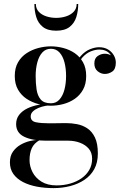

<svg xmlns="http://www.w3.org/2000/svg" viewBox="-20 -708 642 988"><path d="M255.5 260Q210.5 260 170.2 252.5Q130 245 98.5 228.8Q67 212.5 49 187.5Q31 162.5 31 127Q31 94 47 71.8Q63 49.5 86.8 36.2Q110.5 23 134.8 17.5Q159 12 176 12H185.5Q155 29 143.5 54.8Q132 80.5 132 116Q132 147.5 147.2 177.5Q162.5 207.5 193.5 226.8Q224.5 246 271.5 246Q308.5 246 341.5 236.5Q374.5 227 399.8 209.2Q425 191.5 439.5 166.2Q454 141 454 108.5Q454 77.5 436.8 57.2Q419.5 37 391.5 26.5Q363.5 16 331 16Q320.5 16 297.5 16Q274.5 16 251.5 16Q228.5 16 217.5 16Q147.5 16 105.2 -4Q63 -24 63 -69.5Q63 -97 78.5 -117Q94 -137 120 -149.8Q146 -162.5 179 -168.8Q212 -175 247.5 -175L247 -166.5Q231.5 -166.5 212.8 -163Q194 -159.5 177 -152.2Q160 -145 149 -134.2Q138 -123.5 138 -109Q138 -84.5 164.8 -79Q191.5 -73.5 232.5 -73.5Q250 -73.5 264.2 -73.8Q278.5 -74 292 -74.2Q305.5 -74.5 320 -74.5Q348 -74.5 376.8 -69Q405.5 -63.5 429.8 -47.2Q454 -31 468.8 0Q483.5 31 483.5 82Q483.5 129 465 162.5Q446.5 196 414.2 217.5Q382 239 341 249.5Q300 260 255.5 260ZM242 -164Q210 -164 177.5 -172.5Q145 -181 117.2 -199.2Q89.5 -217.5 72.8 -246.5Q56 -275.5 56 -317Q56 -358.5 72.8 -387.5Q89.5 -416.5 117.2 -434.5Q145 -452.5 177.5 -461Q210 -469.5 242 -469.5Q273.5 -469.5 305.8 -461Q338 -452.5 364.5 -434.5Q391 -416.5 407.2 -387.5Q423.5 -358.5 423.5 -317Q423.5 -275.5 407.2 -246.5Q391 -217.5 364.5 -199.2Q338 -181 305.8 -172.5Q273.5 -164 242 -164ZM242 -176.5Q269 -176.5 286.2 -196Q303.5 -215.5 311.8 -247.5Q320 -279.5 320 -317Q320 -355 311.8 -387Q303.5 -419 286.2 -438Q269 -457 242 -457Q215 -457 197.8 -438Q180.5 -419 172 -387Q163.5 -355 163.5 -317Q163.5 -279.5 168.2 -247.5Q173 -215.5 189.5 -196Q206 -176.5 242 -176.5ZM519.5 -327.5Q499.5 -327.5 482.5 -341.5Q465.5 -355.5 465.5 -381.5Q465.5 -408 482.8 -419.8Q500 -431.5 519.5 -431.5Q539 -431.5 557 -419.8Q575 -408 575 -386H563.5Q563.5 -410.5 544.5 -431.8Q525.5 -453 490.5 -453Q470.5 -453 446.8 -443.5Q423 -434 402.5 -410.5Q382 -387 372 -344L363 -350Q373 -394.5 395.2 -419.5Q417.5 -444.5 443.2 -454.8Q469 -465 489.5 -465Q516.5 -465 535.8 -453.5Q555 -442 565.5 -423.8Q576 -405.5 576 -386Q576 -352.5 558 -340Q540 -327.5 519.5 -327.5ZM269 -550Q225 -550 200.5 -569.5Q176 -589 166.5 -620.5Q157 -652 157 -687.5H164.5Q164.5 -663.5 179.5 -647.5Q194.5 -631.5 218.5 -623.8Q242.5 -616 269 -616Q296 -616 320 -623.8Q344 -631.5 359.2 -647.5Q374.5 -663.5 374.5 -687.5H382.5Q382.5 -652 372.8 -620.5Q363 -589 338.2 -569.5Q313.5 -550 269 -550Z"/></svg>

Font: Bodoni Moda 18pt Medium
Style: Regular
Weight: 500
Designer: Owen Earl
Foundry: indestructible type
Version: Version 2.004